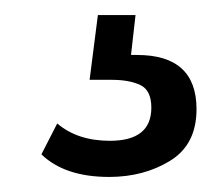

<svg xmlns="http://www.w3.org/2000/svg" viewBox="-20 -26 291 255"><path d="M160 -6 154 47H162Q241 47 241 119Q241 166 206 187.5Q171 209 125 209Q66 209 35 179L56 138Q83 161 126 161Q181 161 181 117Q181 94 166.5 87Q152 80 128 80H99L110 -6Z"/></svg>

Font: Zilla Slab Regular
Style: Italic
Weight: 400
Italic angle: -6°
Designer: Typotheque.com
Foundry: Typotheque type foundry
Version: Version 1.1; 2017; ttfautohint (v1.6)